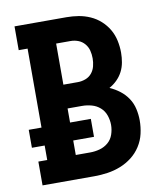

<svg xmlns="http://www.w3.org/2000/svg" viewBox="-82 -805 765 874"><g transform="rotate(-10 300.0 -367.5)"><path d="M44 0V-110H85V-177H26V-260H85V-625H44V-735H284Q312 -735 339.5 -730.5Q367 -726 393 -714.5Q419 -703 440 -684Q461 -665 475 -641Q489 -617 495 -589Q501 -561 501 -533Q501 -511 497 -488.5Q493 -466 483 -446.5Q473 -427 457 -411Q441 -395 421 -384Q446 -373 467.5 -356.5Q489 -340 504 -317.5Q519 -295 525 -268Q531 -241 531 -215Q531 -184 524 -153.5Q517 -123 500 -96.5Q483 -70 458.5 -51Q434 -32 405 -20.5Q376 -9 345 -4.5Q314 0 284 0ZM217 -435H284Q302 -435 319.5 -441.5Q337 -448 348.5 -462Q360 -476 364.5 -494Q369 -512 369 -530Q369 -549 364.5 -566.5Q360 -584 348 -598Q336 -612 319 -618.5Q302 -625 284 -625H217ZM217 -110H284Q306 -110 328 -116Q350 -122 367 -136.5Q384 -151 391.5 -173Q399 -195 399 -217Q399 -239 391.5 -261Q384 -283 367 -298Q350 -313 328 -319Q306 -325 284 -325H217V-260H313V-177H217Z"/></g></svg>

Font: Iosevka HT Extrabold Extended
Style: Regular
Weight: 800
Width: 7
Monospace: yes
Designer: Belleve Invis
Foundry: Belleve Invis
Version: Version 32.3.0; ttfautohint (v1.8.4)